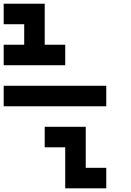

<svg xmlns="http://www.w3.org/2000/svg" viewBox="-20 -909 707 1040"><path d="M333.3 -111.1H222.2V-222.2H444.4V0H555.6V111.1H333.3ZM555.6 -333.3H0V-444.4H555.6ZM0 -555.6V-666.7H111.1V-777.8H0V-888.9H222.2V-666.7H333.3V-555.6Z"/></svg>

Font: Pixeloid Mono
Style: Regular
Weight: 400
Monospace: yes
Designer: GGBotNet
Foundry: GGBotNet
Version: 0.5